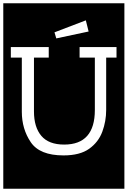

<svg xmlns="http://www.w3.org/2000/svg" viewBox="-32 -937 778 1170"><path d="M-12 213V-917H726V213ZM311 -703 508 -745 491 -813 300 -740ZM615 -586H678V-650H453V-586H546V-267Q546 -56 359 -56Q265 -56 220 -109Q175 -162 175 -258V-586H265V-650H34V-586H101V-256Q101 -151 155.5 -70.5Q210 10 355 10Q455 10 511.5 -30.5Q568 -71 591.5 -134.5Q615 -198 615 -267Z"/></svg>

Font: Zilla Slab Highlight Regular
Style: Regular
Weight: 400
Designer: Typotheque Type Foundry
Foundry: Typotheque type foundry
Version: Version 1.1; 2017; ttfautohint (v1.6)